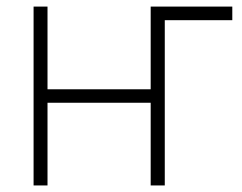

<svg xmlns="http://www.w3.org/2000/svg" viewBox="-20 -566 739 586"><path d="M689 -545.9V-504.4H465.3V-545.9ZM453.6 -293.5V-252.4H113.3V-293.5ZM125 -545.9V0H82.5V-545.9ZM482.9 -545.9V0H439.9V-545.9Z"/></svg>

Font: Inter Tight ExtraLight
Style: Regular
Weight: 250
Designer: Rasmus Andersson
Foundry: rsms
Version: Version 3.004